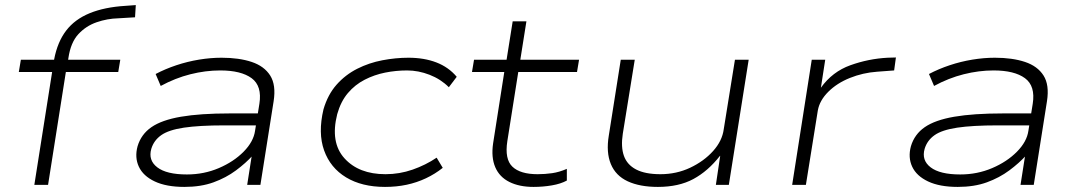

<svg xmlns="http://www.w3.org/2000/svg" viewBox="-20 -727 4246 755"><path d="M115 0 185 -444H54L62 -492H205L191 -481L193 -494Q206 -562 240 -606.5Q274 -651 332.5 -675Q391 -699 473 -704L514 -707L511 -659L445 -655Q402 -654 360 -639.5Q318 -625 288 -592.5Q258 -560 249 -499L246 -480L235 -492H453L445 -444H239L169 0Z M705 8Q634 8 588.5 -13.5Q543 -35 526 -71.5Q509 -108 521 -152Q535 -199 575.5 -227Q616 -255 691.5 -268Q767 -281 884 -281H1010L1002 -234H863Q763 -234 703 -225Q643 -216 614 -195.5Q585 -175 575 -142Q562 -97 598.5 -69Q635 -41 715 -41Q782 -41 840.5 -66Q899 -91 938 -130.5Q977 -170 983 -213L1000 -319Q1011 -389 969.5 -419.5Q928 -450 846 -450Q788 -450 728.5 -435Q669 -420 612 -389L592 -436Q630 -456 673.5 -470.5Q717 -485 762.5 -492.5Q808 -500 851 -500Q920 -500 969.5 -483.5Q1019 -467 1042.5 -430Q1066 -393 1056 -329L1004 0H952L970 -115L974 -116Q947 -86 908 -57Q869 -28 819.5 -10Q770 8 705 8Z M1494 8Q1403 8 1341 -29.5Q1279 -67 1254.5 -135.5Q1230 -204 1252 -297Q1269 -355 1303.5 -394Q1338 -433 1384.5 -456.5Q1431 -480 1483.5 -490Q1536 -500 1586 -500Q1648 -500 1696 -481.5Q1744 -463 1776 -425L1745 -384Q1713 -416 1669 -433Q1625 -450 1581 -450Q1537 -450 1494.5 -441.5Q1452 -433 1414 -413.5Q1376 -394 1348 -361Q1320 -328 1306 -278Q1278 -167 1334.5 -104.5Q1391 -42 1496 -42Q1551 -42 1602.5 -60Q1654 -78 1697 -107L1721 -67Q1691 -43 1655 -26Q1619 -9 1579 -0.5Q1539 8 1494 8Z M2078 8Q2022 8 1983 -11.5Q1944 -31 1927.5 -69.5Q1911 -108 1919 -163L1963 -444H1836L1844 -492H1972L1996 -643H2050L2026 -492H2257L2249 -444H2018L1975 -172Q1964 -101 1995 -71.5Q2026 -42 2094 -42Q2123 -42 2151 -46Q2179 -50 2209 -63V-17Q2185 -4 2150 2Q2115 8 2078 8Z M2567 8Q2496 8 2448.5 -14Q2401 -36 2382 -82Q2363 -128 2374 -194L2421 -492H2476L2429 -201Q2421 -149 2433.5 -114Q2446 -79 2481.5 -60.5Q2517 -42 2577 -42Q2640 -42 2694 -67.5Q2748 -93 2784 -133Q2820 -173 2826 -219L2870 -492H2924L2846 0H2795L2812 -114H2811Q2764 -54 2706.5 -23Q2649 8 2567 8Z M3095 0 3172 -492H3225L3208 -382Q3253 -445 3324 -470.5Q3395 -496 3470 -500L3503 -501L3496 -450L3429 -445Q3373 -441 3322 -420.5Q3271 -400 3237 -366Q3203 -332 3196 -293L3149 0Z M3746 8Q3675 8 3629.5 -13.5Q3584 -35 3567 -71.5Q3550 -108 3562 -152Q3576 -199 3616.5 -227Q3657 -255 3732.5 -268Q3808 -281 3925 -281H4051L4043 -234H3904Q3804 -234 3744 -225Q3684 -216 3655 -195.5Q3626 -175 3616 -142Q3603 -97 3639.5 -69Q3676 -41 3756 -41Q3823 -41 3881.5 -66Q3940 -91 3979 -130.5Q4018 -170 4024 -213L4041 -319Q4052 -389 4010.5 -419.5Q3969 -450 3887 -450Q3829 -450 3769.5 -435Q3710 -420 3653 -389L3633 -436Q3671 -456 3714.5 -470.5Q3758 -485 3803.5 -492.5Q3849 -500 3892 -500Q3961 -500 4010.5 -483.5Q4060 -467 4083.5 -430Q4107 -393 4097 -329L4045 0H3993L4011 -115L4015 -116Q3988 -86 3949 -57Q3910 -28 3860.5 -10Q3811 8 3746 8Z"/></svg>

Font: Nunito Sans 7pt Expanded ExtraLight
Style: Italic
Weight: 250
Width: 7
Italic angle: -9°
Designer: Vernon Adams
Foundry: Vernon Adams
Version: Version 3.101;gftools[0.9.27]